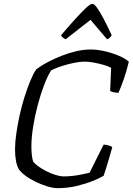

<svg xmlns="http://www.w3.org/2000/svg" viewBox="-20 -977 689 997"><path d="M279 0Q255 0 224.5 -9.5Q194 -19 164 -33.5Q134 -48 111 -65.5Q88 -83 78 -98Q68 -115 63 -141.5Q58 -168 58 -202Q58 -237 64.5 -282.5Q71 -328 81.5 -376.5Q92 -425 106.5 -471Q121 -517 136.5 -555Q152 -593 168 -617Q193 -636 227 -654Q261 -672 299 -687Q337 -702 376 -711Q415 -720 450 -720Q485 -720 524 -711Q563 -702 597 -687.5Q631 -673 649 -657Q638 -609 622 -564Q606 -519 595 -495Q580 -496 568 -498.5Q556 -501 552 -505L557 -625Q545 -632 520 -639.5Q495 -647 467.5 -652Q440 -657 420 -657Q396 -657 364 -650.5Q332 -644 301 -634Q270 -624 246 -612Q227 -583 208.5 -534Q190 -485 175 -428Q160 -371 151.5 -315.5Q143 -260 143 -216Q143 -190 145.5 -170.5Q148 -151 152 -138Q160 -127 178 -114Q196 -101 220 -88.5Q244 -76 268.5 -68.5Q293 -61 312 -61Q335 -61 360.5 -64Q386 -67 408.5 -72Q431 -77 445 -80L518 -226Q531 -226 544 -222Q557 -218 563 -213Q557 -190 548.5 -161.5Q540 -133 532 -107Q524 -81 518 -64Q496 -51 459.5 -36.5Q423 -22 377 -11Q331 0 279 0ZM321 -773Q311 -778 305 -783Q299 -788 297 -794Q343 -848 376 -884Q409 -920 429.5 -938.5Q450 -957 460 -957Q469 -957 483 -938Q497 -919 516.5 -882.5Q536 -846 560 -794Q557 -789 551.5 -782.5Q546 -776 536 -773L450 -874Z"/></svg>

Font: Texturina 12pt ExtraLight
Style: Italic
Weight: 250
Italic angle: -11°
Designer: Guillermo Torres Carreño
Foundry: Omnibus-Type
Version: Version 1.002